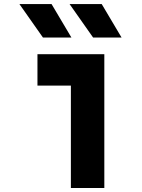

<svg xmlns="http://www.w3.org/2000/svg" viewBox="-20 -937 707 957"><path d="M335.9 -750H194L76.8 -916.7H237ZM585.9 -750H444L326.8 -916.7H487ZM333.3 0V-510.4H166.7V-666.7H500V0Z"/></svg>

Font: Monoid
Style: Bold
Weight: 700
Width: 4
Designer: Andreas Larsen (@larsenwork)
Version: Version 0.61